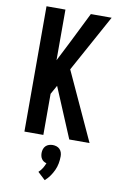

<svg xmlns="http://www.w3.org/2000/svg" viewBox="-105 -794 711 1109"><g transform="rotate(10 250.0 -239.5)"><path d="M338 0 215 -293 186 -241V0H75V-735H186V-438L244 -552L335 -735H457L273 -400L457 0ZM239 256 195 215Q208 203 217 188.5Q226 174 232 158Q223 156 215.5 151Q208 146 203 138.5Q198 131 196 122Q194 113 194 104Q194 93 197.5 82Q201 71 209 63Q217 55 228 51.5Q239 48 250 48Q261 48 272 51.5Q283 55 291 63Q299 71 302.5 82Q306 93 306 104Q306 126 302 147Q298 168 289 187.5Q280 207 267.5 224.5Q255 242 239 256Z"/></g></svg>

Font: Moesevka
Style: Bold
Weight: 700
Monospace: yes
Designer: Belleve Invis
Foundry: Belleve Invis
Version: Version 32.5.0; ttfautohint (v1.8.4)